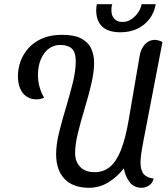

<svg xmlns="http://www.w3.org/2000/svg" viewBox="-20 -868 795 910"><path d="M402 22Q326 22 286 -20Q246 -62 246 -137Q246 -183 260 -240Q274 -297 292.5 -358Q311 -419 325 -475.5Q339 -532 339 -577Q339 -621 320 -638Q301 -655 266 -655Q219 -655 189.5 -615Q160 -575 160 -511Q160 -483 167.5 -456Q175 -429 189 -405Q180 -401 171.5 -399Q163 -397 152 -397Q126 -397 106 -410.5Q86 -424 75.5 -448.5Q65 -473 65 -507Q65 -544 78 -579Q91 -614 117 -642Q143 -670 182 -686.5Q221 -703 274 -703Q333 -703 366 -685Q399 -667 412.5 -637Q426 -607 426 -571Q426 -526 412.5 -469Q399 -412 381 -352.5Q363 -293 349.5 -238.5Q336 -184 336 -143Q336 -102 360 -77Q384 -52 429 -52Q471 -52 501.5 -77.5Q532 -103 553.5 -157.5Q575 -212 590 -300L642 -604Q648 -638 667.5 -658.5Q687 -679 713 -679Q721 -679 730.5 -676.5Q740 -674 750 -669L660 -201Q652 -159 649 -136.5Q646 -114 646 -99Q646 -60 661.5 -42.5Q677 -25 708 -22Q704 -1 687 10.5Q670 22 651 22Q614 22 593.5 -6Q573 -34 567 -70Q536 -30 494 -4Q452 22 402 22ZM551 -715Q493 -715 464.5 -742Q436 -769 436 -819Q436 -833 439 -848H512Q509 -838 508.5 -832Q508 -826 508 -821Q508 -802 514.5 -789.5Q521 -777 533 -770.5Q545 -764 561 -764Q584 -764 603 -777Q622 -790 635 -809.5Q648 -829 651 -848H718Q711 -807 687.5 -777Q664 -747 629 -731Q594 -715 551 -715Z"/></svg>

Font: Sansita Swashed Light
Style: Regular
Weight: 300
Designer: Pablo Cosgaya
Foundry: Omnibus-Type
Version: Version 1.003